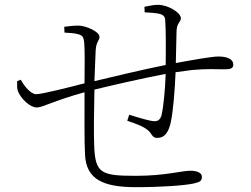

<svg xmlns="http://www.w3.org/2000/svg" viewBox="-20 -770 1040 795"><path d="M579 -719C604 -718 625 -716 639 -713C656 -709 663 -702 664 -687C667 -648 667 -565 666 -501C567 -481 429 -448 371 -434L376 -559C378 -599 392 -601 392 -617C392 -641 332 -664 305 -664C280 -664 263 -661 246 -659L247 -635C265 -634 290 -633 305 -628C321 -623 327 -618 329 -589C331 -565 331 -500 330 -425C268 -409 154 -380 130 -380C107 -380 80 -414 66 -440L51 -434C51 -419 50 -403 54 -393C68 -358 106 -325 132 -325C158 -325 196 -351 330 -388C330 -291 329 -186 332 -131C336 -27 408 5 542 5C650 5 743 -2 781 -10C807 -16 816 -20 816 -38C816 -54 797 -63 768 -63C732 -63 664 -42 542 -42C397 -42 374 -53 370 -168C368 -215 369 -311 371 -399C437 -415 561 -444 666 -464C664 -402 657 -324 648 -290C642 -273 632 -268 620 -268C603 -268 556 -282 515 -295L507 -270C546 -256 590 -243 606 -215C616 -200 622 -199 632 -199C662 -199 679 -223 688 -268C697 -312 704 -396 707 -471L774 -480C836 -486 875 -483 911 -483C934 -483 946 -487 946 -502C946 -525 922 -536 884 -536C858 -536 784 -523 708 -509L711 -641C712 -676 729 -679 729 -694C729 -718 676 -750 634 -750C616 -750 599 -746 578 -742Z"/></svg>

Font: Noto Serif TC ExtraLight
Style: Regular
Weight: 200
Designer: Ryoko NISHIZUKA 西塚涼子 (kana & ideographs); Frank Grießhammer (Latin, Greek & Cyrillic); Wenlong ZHANG 张文龙 (bopomofo); San
Foundry: Adobe
Version: Version 2.001;hotconv 1.1.0;makeotfexe 2.6.0